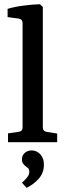

<svg xmlns="http://www.w3.org/2000/svg" viewBox="-20 -674 309 910"><path d="M183 -71Q183 -52 201 -49L251 -41V0H18V-42L68 -49Q87 -52 87 -70V-564Q87 -583 68 -586L16 -593V-632Q49 -642 92 -647.5Q135 -653 169 -654L183 -641ZM188 108Q188 145 164 172.5Q140 200 106 216L84 192Q97 181 108 167.5Q119 154 119 141Q119 128 113.5 123.5Q108 119 103 115Q96 110 90 102.5Q84 95 84 81Q84 63 97 51Q110 39 130 39Q155 39 172 58.5Q189 78 188 108Z"/></svg>

Font: Yrsa Medium
Style: Regular
Weight: 500
Designer: Anna Giedrys (Yrsa+Rasa design), David Brezina (Yrsa art-direction, Rasa art-direction, design)
Foundry: Rosetta Type Foundry
Version: Version 2.004